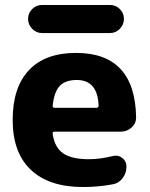

<svg xmlns="http://www.w3.org/2000/svg" viewBox="-20 -743 604 773"><path d="M289 -421Q244 -421 221 -397.5Q198 -374 192 -317Q192 -309 199 -309H368Q377 -309 377 -318Q373 -421 289 -421ZM314 10Q178 10 104.5 -59Q31 -128 31 -260Q31 -391 96.5 -460.5Q162 -530 286 -530Q524 -530 528 -270Q528 -246 509.5 -229.5Q491 -213 467 -213H200Q190 -213 192 -204Q200 -149 234.5 -125.5Q269 -102 338 -102Q383 -102 435 -115Q456 -120 472.5 -107Q489 -94 489 -73V-71Q489 -46 473.5 -25.5Q458 -5 434 -1Q376 10 314 10ZM423 -723Q446 -723 462.5 -706.5Q479 -690 479 -667Q479 -644 462.5 -627Q446 -610 423 -610H149Q126 -610 109.5 -627Q93 -644 93 -667Q93 -690 109.5 -706.5Q126 -723 149 -723Z"/></svg>

Font: Rounded Mplus 1c ExtraBold
Style: Regular
Weight: 800
Version: Version 1.059.20150529